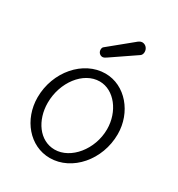

<svg xmlns="http://www.w3.org/2000/svg" viewBox="-173 -838 880 950"><g transform="rotate(30 267.5 -362.5)"><path d="M252 0C378 0 485 -123 485 -270C485 -394 397 -500 283 -500C157 -500 50 -376 50 -230C50 -104 137 0 252 0ZM278 -452C361 -452 427 -365 427 -265C427 -149 343 -48 252 -48C165 -48 107 -133 107 -232C107 -349 185 -452 278 -452ZM387 -666C394 -671 397 -680 397 -689C397 -709 382 -725 363 -725C352 -725 342 -717 334 -710L208 -607C203 -603 202 -596 202 -590C202 -575 214 -563 228 -563C234 -563 242 -567 249 -572Z"/></g></svg>

Font: Comic Neue
Style: Normal
Weight: 400
Designer: Craig Rozynski
Foundry: Craig Rozynski
Version: Version 2.003